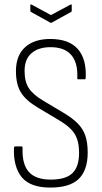

<svg xmlns="http://www.w3.org/2000/svg" viewBox="-20 -839 462 867"><path d="M207 8Q117 8 78.5 -38.5Q40 -85 43 -171Q44 -178 49 -178H77Q82 -178 82 -171Q79 -98 110 -63Q141 -28 209 -28Q277 -28 307 -57Q337 -86 337 -148Q337 -186 328 -211.5Q319 -237 299 -257Q279 -277 245 -297L151 -353Q97 -385 74.5 -421.5Q52 -458 52 -518Q52 -588 93 -625.5Q134 -663 207 -663Q291 -663 331 -618Q371 -573 367 -488Q367 -481 363 -481H332Q328 -481 329 -488Q332 -556 301.5 -591Q271 -626 208 -626Q154 -626 122.5 -599Q91 -572 91 -519Q91 -470 110 -441Q129 -412 174 -385L268 -329Q308 -305 331.5 -281Q355 -257 365.5 -226Q376 -195 376 -150Q376 -71 336 -31.5Q296 8 207 8ZM207 -737 120 -785Q117 -786 117 -792V-815Q117 -821 123 -818L210 -771L298 -818Q304 -821 304 -815V-792Q304 -786 301 -785L214 -737Q210 -734 207 -737Z"/></svg>

Font: Sofia Sans Condensed ExtraLight
Style: Regular
Weight: 250
Version: Version 4.100